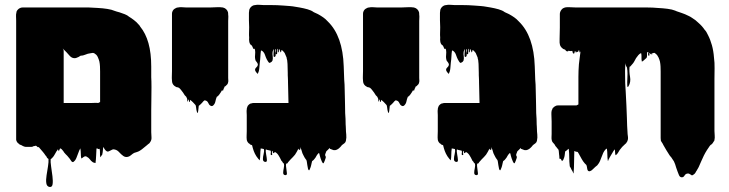

<svg xmlns="http://www.w3.org/2000/svg" viewBox="-20 -602 3023 796"><path d="M190 58Q189 69 192 89Q195 109 197.5 129Q200 149 198 162Q196 175 185 173Q174 171 172 157.5Q170 144 173 125Q176 106 179 87.5Q182 69 181 57Q180 57 177 54Q175 52 175 52Q174 50 172.5 47Q171 44 169 43Q164 35 158 28Q152 21 146 14L140 7Q138 9 138 9Q137 9 134 6Q133 5 132 4Q131 3 129 2Q125 3 123 3.5Q121 4 119 4Q115 7 110 7H92Q81 8 69 0L61 -3Q60 -5 58.5 -6Q57 -7 55 -8Q48 -15 47 -23V-516Q47 -524 46.5 -533.5Q46 -543 48 -550Q48 -552 48.5 -553Q49 -554 49 -555Q51 -559 52 -560Q54 -562 55 -563Q56 -564 57 -565Q65 -571 74 -571H348Q358 -570 367.5 -570Q377 -570 386 -569Q406 -568 425 -565Q444 -562 455 -557L464 -554Q467 -553 469.5 -552.5Q472 -552 475 -551Q487 -547 497.5 -543Q508 -539 516 -532Q520 -530 524 -527Q528 -524 535 -519Q546 -511 556 -499Q560 -495 561 -492Q584 -464 595.5 -423Q607 -382 607 -326V-282Q608 -267 608 -240.5Q608 -214 607.5 -187Q607 -160 607 -145V-54Q607 -45 608 -34Q609 -23 604 -15L600 -9Q599 -8 598 -7Q597 -6 595 -5Q592 -3 588 1Q581 6 575 11.5Q569 17 561 22Q555 26 548.5 28Q542 30 536 32Q529 36 523.5 41Q518 46 511 48Q500 51 491 44.5Q482 38 474 29Q466 20 456 18Q451 16 446 18Q441 20 436 23Q433 24 430.5 25.5Q428 27 424 26Q419 24 414.5 17.5Q410 11 408 7Q407 14 406.5 22Q406 30 404 38Q404 40 402.5 41Q401 42 400 44Q399 45 398 48Q397 51 396 49Q394 41 394.5 32.5Q395 24 393 15Q391 16 388 16Q386 16 383 13Q382 14 381 13.5Q380 13 380 14Q379 29 378.5 44Q378 59 376 73Q376 75 372 73Q370 73 368 72Q366 71 364 70Q357 65 352.5 58.5Q348 52 340 48Q334 43 325 50Q323 51 321 53Q317 55 317 55Q315 45 315 34Q315 23 313 13Q308 22 304.5 32.5Q301 43 297 52Q296 55 294.5 57.5Q293 60 291 63Q290 64 286.5 67.5Q283 71 281 70Q277 69 274 63.5Q271 58 269 56L259 44Q255 40 251.5 36.5Q248 33 245 29Q245 27 243.5 26Q242 25 242 25V24Q239 20 236 17Q233 14 229 13Q227 17 226 20Q225 23 224 25Q220 18 218 13Q212 0 214 2.5Q216 5 218.5 12.5Q221 20 217 21Q217 22 216 23.5Q215 25 215 24Q213 28 211 31Q209 34 207 38Q205 42 202.5 45.5Q200 49 197 52Q196 53 194 55Q192 57 190 58ZM248 -393 242 -399Q233 -409 233.5 -409Q234 -409 238.5 -403.5Q243 -398 244 -392V-179Q244 -171 244 -173.5Q244 -176 248 -175H359Q366 -175 373 -175.5Q380 -176 387 -175L395 -179V-305Q395 -316 394.5 -326.5Q394 -337 392 -347Q390 -355 386 -364Q385 -367 383 -370Q381 -373 379 -375L371 -381Q367 -383 363 -382.5Q359 -382 354 -381Q344 -380 334 -375.5Q324 -371 314 -371Q312 -370 310 -368.5Q308 -367 306 -366Q302 -364 296.5 -362Q291 -360 286 -361Q277 -362 269.5 -370Q262 -378 256 -385Z M800 -134Q799 -133 797.5 -135.5Q796 -138 796 -140Q794 -146 793.5 -152.5Q793 -159 791 -166Q792 -165 786.5 -171Q781 -177 779 -179Q777 -181 774 -183.5Q771 -186 771 -186L769 -188Q768 -187 767.5 -183Q767 -179 765 -179Q763 -180 763.5 -184Q764 -188 762 -189Q760 -190 760 -185Q760 -180 758 -181Q756 -184 756.5 -188Q757 -192 752 -201L746 -207Q742 -213 739 -218Q735 -223 731 -228.5Q727 -234 722 -238Q720 -239 716.5 -240Q713 -241 711 -241Q709 -242 707 -243.5Q705 -245 703 -246Q693 -254 693 -268Q692 -278 692.5 -288Q693 -298 693 -307V-544Q693 -549 694 -552Q696 -558 698 -560Q699 -562 700.5 -563Q702 -564 703 -565Q706 -567 710 -569Q714 -571 718 -571Q726 -573 735.5 -572Q745 -571 752 -571H851Q864 -571 877.5 -572Q891 -573 904 -571Q920 -567 925 -552Q926 -549 926 -541Q927 -535 926.5 -528.5Q926 -522 926 -515V-279Q926 -275 926.5 -269Q927 -263 925 -258Q924 -254 922.5 -252.5Q921 -251 919 -249Q918 -248 917 -247Q916 -246 915 -245Q915 -245 914.5 -244.5Q914 -244 913 -244Q913 -244 912.5 -243.5Q912 -243 911 -243Q910 -241 909.5 -238.5Q909 -236 907 -234Q906 -232 905.5 -228.5Q905 -225 903 -226Q901 -226 901 -229Q898 -224 895.5 -219.5Q893 -215 889 -210Q887 -207 883 -203Q882 -202 880 -202Q880 -201 879.5 -201Q879 -201 879 -201Q875 -192 873 -181.5Q871 -171 863 -164Q857 -160 851 -165Q847 -167 843 -176Q839 -185 828 -186Q826 -185 823 -182Q820 -178 817.5 -175.5Q815 -173 811 -169Q807 -165 804 -163Q803 -156 802.5 -149Q802 -142 800 -134Z M1414 -18 1412 -13Q1410 -11 1410 -10Q1408 -10 1408 -8Q1407 -7 1405 -6Q1403 -5 1401 -3Q1399 -1 1397 0Q1397 1 1395 3Q1390 9 1384 14Q1370 25 1356 18Q1355 17 1352.5 16.5Q1350 16 1348 15Q1347 14 1347 11Q1343 15 1340 18.5Q1337 22 1333 25Q1327 39 1328 42Q1329 45 1330.5 47.5Q1332 50 1326 65Q1324 71 1322 74Q1320 76 1318 74Q1316 71 1314 67Q1312 63 1309.5 55.5Q1307 48 1306 44Q1305 41 1304.5 37.5Q1304 34 1302 32Q1302 32 1299 35Q1295 39 1292.5 43.5Q1290 48 1287 53Q1286 53 1286 53.5Q1286 54 1286 54Q1285 55 1284 56.5Q1283 58 1282 59Q1280 62 1274 66Q1273 70 1272 74Q1271 78 1270 83Q1269 87 1268 90.5Q1267 94 1265 98Q1264 99 1263.5 101.5Q1263 104 1261 104Q1259 104 1257 98L1254 82Q1253 77 1252.5 71.5Q1252 66 1250 61L1248 59Q1247 58 1247 57Q1244 54 1242.5 50.5Q1241 47 1239 44Q1233 34 1230 21Q1230 21 1229.5 19Q1229 17 1229 18Q1228 17 1228 16L1226 11Q1226 9 1225 7Q1225 11 1225 15.5Q1225 20 1221 19Q1220 20 1219 18Q1218 16 1218 17Q1218 16 1217.5 15.5Q1217 15 1217 14Q1216 17 1214 20.5Q1212 24 1210 28Q1204 40 1194.5 49Q1185 58 1174 71Q1172 76 1170.5 75.5Q1169 75 1168 76Q1168 76 1166 78Q1165 85 1167 96.5Q1169 108 1169.5 116.5Q1170 125 1162 124Q1154 123 1154 114.5Q1154 106 1156.5 95Q1159 84 1157 76Q1156 76 1154.5 74.5Q1153 73 1153 73Q1152 71 1150.5 68.5Q1149 66 1147 65Q1143 58 1140 51Q1137 46 1134 41Q1131 36 1126 32Q1124 30 1122 29Q1118 29 1116 31Q1113 34 1112 33Q1111 31 1111 26.5Q1111 22 1109 24Q1106 28 1108 35Q1110 42 1105 41Q1101 40 1102.5 33.5Q1104 27 1102 23Q1102 22 1097 21.5Q1092 21 1090 20Q1088 20 1086 19Q1085 19 1084 18Q1083 17 1082 18Q1081 26 1083.5 39Q1086 52 1086.5 61.5Q1087 71 1078 69Q1070 67 1070 57.5Q1070 48 1073 36.5Q1076 25 1074 16Q1074 15 1072.5 15.5Q1071 16 1070 15Q1067 15 1065 14Q1061 14 1061 13Q1059 26 1059 38Q1059 50 1057 62Q1056 63 1055 61Q1054 59 1052 58L1043 46Q1036 35 1032 24Q1028 13 1025 0L1017 -3Q1016 -5 1014.5 -6Q1013 -7 1011 -8Q1004 -15 1003 -23Q1002 -31 1002.5 -40.5Q1003 -50 1003 -58V-125Q1003 -130 1002.5 -136.5Q1002 -143 1003 -148Q1003 -153 1004.5 -156.5Q1006 -160 1007 -163Q1010 -167 1014 -170Q1017 -173 1021 -173Q1027 -175 1031 -175H1176Q1175 -195 1175 -219Q1175 -243 1174 -261V-266Q1174 -274 1173.5 -280Q1173 -286 1173 -290V-299L1172 -337Q1171 -342 1171 -347.5Q1171 -353 1169 -358Q1169 -360 1168.5 -361.5Q1168 -363 1168 -364L1162 -378Q1161 -383 1156 -387Q1156 -387 1155.5 -387.5Q1155 -388 1155 -389Q1151 -393 1148 -395Q1146 -393 1146 -390Q1146 -387 1144 -385Q1143 -384 1141 -391Q1142 -390 1140.5 -392.5Q1139 -395 1139 -395V-396Q1138 -397 1138 -398Q1138 -399 1137 -399Q1136 -398 1136 -391Q1136 -387 1135 -386Q1135 -385 1132 -385Q1131 -387 1131 -391Q1131 -395 1131 -398Q1131 -400 1130 -400Q1128 -398 1128 -392Q1128 -390 1128.5 -388Q1129 -386 1129 -384Q1129 -383 1129 -380Q1129 -377 1126 -377Q1125 -377 1123 -379Q1122 -381 1122 -385Q1122 -388 1122.5 -391Q1123 -394 1123 -397Q1123 -400 1122 -399Q1118 -393 1121.5 -383Q1125 -373 1121 -368Q1121 -366 1118 -366Q1116 -366 1115 -367Q1115 -368 1114.5 -368.5Q1114 -369 1114 -370V-380Q1114 -381 1114.5 -386.5Q1115 -392 1115 -397L1114 -398L1111 -390Q1111 -389 1110.5 -388Q1110 -387 1110 -385Q1109 -378 1110.5 -369Q1112 -360 1110 -352Q1110 -351 1109.5 -350.5Q1109 -350 1109 -350Q1107 -346 1105 -345Q1099 -341 1098 -341Q1094 -342 1091 -347.5Q1088 -353 1086 -356Q1082 -364 1078.5 -374.5Q1075 -385 1067 -391Q1063 -393 1062 -393Q1060 -380 1059.5 -367.5Q1059 -355 1057 -342Q1056 -333 1055.5 -324Q1055 -315 1053 -307Q1052 -304 1050 -299Q1048 -294 1048 -296Q1037 -307 1037.5 -313Q1038 -319 1043 -323Q1048 -327 1049 -333Q1050 -339 1040 -350Q1036 -361 1037.5 -373.5Q1039 -386 1037 -397L1033 -401Q1033 -399 1031 -399Q1030 -399 1029.5 -401.5Q1029 -404 1028 -405Q1027 -407 1026 -409.5Q1025 -412 1024 -413L1021 -416Q1022 -415 1022 -414.5Q1022 -414 1021 -415Q1015 -420 1013.5 -429Q1012 -438 1013 -446Q1012 -457 1012.5 -468Q1013 -479 1013 -489Q1012 -504 1012 -518.5Q1012 -533 1012 -547Q1012 -553 1013 -556Q1013 -561 1014 -563Q1018 -573 1027 -578Q1032 -581 1038 -581Q1046 -583 1055 -582Q1064 -581 1073 -581H1103Q1117 -581 1129.5 -580.5Q1142 -580 1154 -579Q1168 -578 1181 -577Q1194 -576 1204 -574L1222 -571Q1239 -568 1255 -563.5Q1271 -559 1280 -552Q1281 -551 1282 -551Q1283 -551 1284 -550L1295 -545Q1295 -545 1299 -543Q1310 -537 1320 -530Q1330 -523 1337 -515L1339 -513Q1401 -453 1405 -327L1407 -272Q1409 -251 1409 -230.5Q1409 -210 1410 -189Q1410 -179 1410.5 -164Q1411 -149 1411 -133Q1412 -121 1412.5 -109Q1413 -97 1413 -86Q1413 -85 1413.5 -78.5Q1414 -72 1414 -67Q1414 -57 1415.5 -44.5Q1417 -32 1414 -18Z M1592 -134Q1591 -133 1589.5 -135.5Q1588 -138 1588 -140Q1586 -146 1585.5 -152.5Q1585 -159 1583 -166Q1584 -165 1578.5 -171Q1573 -177 1571 -179Q1569 -181 1566 -183.5Q1563 -186 1563 -186L1561 -188Q1560 -187 1559.5 -183Q1559 -179 1557 -179Q1555 -180 1555.5 -184Q1556 -188 1554 -189Q1552 -190 1552 -185Q1552 -180 1550 -181Q1548 -184 1548.5 -188Q1549 -192 1544 -201L1538 -207Q1534 -213 1531 -218Q1527 -223 1523 -228.5Q1519 -234 1514 -238Q1512 -239 1508.5 -240Q1505 -241 1503 -241Q1501 -242 1499 -243.5Q1497 -245 1495 -246Q1485 -254 1485 -268Q1484 -278 1484.5 -288Q1485 -298 1485 -307V-544Q1485 -549 1486 -552Q1488 -558 1490 -560Q1491 -562 1492.5 -563Q1494 -564 1495 -565Q1498 -567 1502 -569Q1506 -571 1510 -571Q1518 -573 1527.5 -572Q1537 -571 1544 -571H1643Q1656 -571 1669.5 -572Q1683 -573 1696 -571Q1712 -567 1717 -552Q1718 -549 1718 -541Q1719 -535 1718.5 -528.5Q1718 -522 1718 -515V-279Q1718 -275 1718.5 -269Q1719 -263 1717 -258Q1716 -254 1714.5 -252.5Q1713 -251 1711 -249Q1710 -248 1709 -247Q1708 -246 1707 -245Q1707 -245 1706.5 -244.5Q1706 -244 1705 -244Q1705 -244 1704.5 -243.5Q1704 -243 1703 -243Q1702 -241 1701.5 -238.5Q1701 -236 1699 -234Q1698 -232 1697.5 -228.5Q1697 -225 1695 -226Q1693 -226 1693 -229Q1690 -224 1687.5 -219.5Q1685 -215 1681 -210Q1679 -207 1675 -203Q1674 -202 1672 -202Q1672 -201 1671.5 -201Q1671 -201 1671 -201Q1667 -192 1665 -181.5Q1663 -171 1655 -164Q1649 -160 1643 -165Q1639 -167 1635 -176Q1631 -185 1620 -186Q1618 -185 1615 -182Q1612 -178 1609.5 -175.5Q1607 -173 1603 -169Q1599 -165 1596 -163Q1595 -156 1594.5 -149Q1594 -142 1592 -134Z M2206 -18 2204 -13Q2202 -11 2202 -10Q2200 -10 2200 -8Q2199 -7 2197 -6Q2195 -5 2193 -3Q2191 -1 2189 0Q2189 1 2187 3Q2182 9 2176 14Q2162 25 2148 18Q2147 17 2144.5 16.5Q2142 16 2140 15Q2139 14 2139 11Q2135 15 2132 18.5Q2129 22 2125 25Q2119 39 2120 42Q2121 45 2122.5 47.5Q2124 50 2118 65Q2116 71 2114 74Q2112 76 2110 74Q2108 71 2106 67Q2104 63 2101.5 55.5Q2099 48 2098 44Q2097 41 2096.5 37.5Q2096 34 2094 32Q2094 32 2091 35Q2087 39 2084.5 43.5Q2082 48 2079 53Q2078 53 2078 53.5Q2078 54 2078 54Q2077 55 2076 56.5Q2075 58 2074 59Q2072 62 2066 66Q2065 70 2064 74Q2063 78 2062 83Q2061 87 2060 90.5Q2059 94 2057 98Q2056 99 2055.5 101.5Q2055 104 2053 104Q2051 104 2049 98L2046 82Q2045 77 2044.5 71.5Q2044 66 2042 61L2040 59Q2039 58 2039 57Q2036 54 2034.5 50.5Q2033 47 2031 44Q2025 34 2022 21Q2022 21 2021.5 19Q2021 17 2021 18Q2020 17 2020 16L2018 11Q2018 9 2017 7Q2017 11 2017 15.5Q2017 20 2013 19Q2012 20 2011 18Q2010 16 2010 17Q2010 16 2009.5 15.5Q2009 15 2009 14Q2008 17 2006 20.5Q2004 24 2002 28Q1996 40 1986.5 49Q1977 58 1966 71Q1964 76 1962.5 75.5Q1961 75 1960 76Q1960 76 1958 78Q1957 85 1959 96.5Q1961 108 1961.5 116.5Q1962 125 1954 124Q1946 123 1946 114.5Q1946 106 1948.5 95Q1951 84 1949 76Q1948 76 1946.5 74.5Q1945 73 1945 73Q1944 71 1942.5 68.5Q1941 66 1939 65Q1935 58 1932 51Q1929 46 1926 41Q1923 36 1918 32Q1916 30 1914 29Q1910 29 1908 31Q1905 34 1904 33Q1903 31 1903 26.5Q1903 22 1901 24Q1898 28 1900 35Q1902 42 1897 41Q1893 40 1894.5 33.5Q1896 27 1894 23Q1894 22 1889 21.5Q1884 21 1882 20Q1880 20 1878 19Q1877 19 1876 18Q1875 17 1874 18Q1873 26 1875.5 39Q1878 52 1878.5 61.5Q1879 71 1870 69Q1862 67 1862 57.5Q1862 48 1865 36.5Q1868 25 1866 16Q1866 15 1864.5 15.5Q1863 16 1862 15Q1859 15 1857 14Q1853 14 1853 13Q1851 26 1851 38Q1851 50 1849 62Q1848 63 1847 61Q1846 59 1844 58L1835 46Q1828 35 1824 24Q1820 13 1817 0L1809 -3Q1808 -5 1806.5 -6Q1805 -7 1803 -8Q1796 -15 1795 -23Q1794 -31 1794.5 -40.5Q1795 -50 1795 -58V-125Q1795 -130 1794.5 -136.5Q1794 -143 1795 -148Q1795 -153 1796.5 -156.5Q1798 -160 1799 -163Q1802 -167 1806 -170Q1809 -173 1813 -173Q1819 -175 1823 -175H1968Q1967 -195 1967 -219Q1967 -243 1966 -261V-266Q1966 -274 1965.5 -280Q1965 -286 1965 -290V-299L1964 -337Q1963 -342 1963 -347.5Q1963 -353 1961 -358Q1961 -360 1960.5 -361.5Q1960 -363 1960 -364L1954 -378Q1953 -383 1948 -387Q1948 -387 1947.5 -387.5Q1947 -388 1947 -389Q1943 -393 1940 -395Q1938 -393 1938 -390Q1938 -387 1936 -385Q1935 -384 1933 -391Q1934 -390 1932.5 -392.5Q1931 -395 1931 -395V-396Q1930 -397 1930 -398Q1930 -399 1929 -399Q1928 -398 1928 -391Q1928 -387 1927 -386Q1927 -385 1924 -385Q1923 -387 1923 -391Q1923 -395 1923 -398Q1923 -400 1922 -400Q1920 -398 1920 -392Q1920 -390 1920.5 -388Q1921 -386 1921 -384Q1921 -383 1921 -380Q1921 -377 1918 -377Q1917 -377 1915 -379Q1914 -381 1914 -385Q1914 -388 1914.5 -391Q1915 -394 1915 -397Q1915 -400 1914 -399Q1910 -393 1913.5 -383Q1917 -373 1913 -368Q1913 -366 1910 -366Q1908 -366 1907 -367Q1907 -368 1906.5 -368.5Q1906 -369 1906 -370V-380Q1906 -381 1906.5 -386.5Q1907 -392 1907 -397L1906 -398L1903 -390Q1903 -389 1902.5 -388Q1902 -387 1902 -385Q1901 -378 1902.5 -369Q1904 -360 1902 -352Q1902 -351 1901.5 -350.5Q1901 -350 1901 -350Q1899 -346 1897 -345Q1891 -341 1890 -341Q1886 -342 1883 -347.5Q1880 -353 1878 -356Q1874 -364 1870.5 -374.5Q1867 -385 1859 -391Q1855 -393 1854 -393Q1852 -380 1851.5 -367.5Q1851 -355 1849 -342Q1848 -333 1847.5 -324Q1847 -315 1845 -307Q1844 -304 1842 -299Q1840 -294 1840 -296Q1829 -307 1829.5 -313Q1830 -319 1835 -323Q1840 -327 1841 -333Q1842 -339 1832 -350Q1828 -361 1829.5 -373.5Q1831 -386 1829 -397L1825 -401Q1825 -399 1823 -399Q1822 -399 1821.5 -401.5Q1821 -404 1820 -405Q1819 -407 1818 -409.5Q1817 -412 1816 -413L1813 -416Q1814 -415 1814 -414.5Q1814 -414 1813 -415Q1807 -420 1805.5 -429Q1804 -438 1805 -446Q1804 -457 1804.5 -468Q1805 -479 1805 -489Q1804 -504 1804 -518.5Q1804 -533 1804 -547Q1804 -553 1805 -556Q1805 -561 1806 -563Q1810 -573 1819 -578Q1824 -581 1830 -581Q1838 -583 1847 -582Q1856 -581 1865 -581H1895Q1909 -581 1921.5 -580.5Q1934 -580 1946 -579Q1960 -578 1973 -577Q1986 -576 1996 -574L2014 -571Q2031 -568 2047 -563.5Q2063 -559 2072 -552Q2073 -551 2074 -551Q2075 -551 2076 -550L2087 -545Q2087 -545 2091 -543Q2102 -537 2112 -530Q2122 -523 2129 -515L2131 -513Q2193 -453 2197 -327L2199 -272Q2201 -251 2201 -230.5Q2201 -210 2202 -189Q2202 -179 2202.5 -164Q2203 -149 2203 -133Q2204 -121 2204.5 -109Q2205 -97 2205 -86Q2205 -85 2205.5 -78.5Q2206 -72 2206 -67Q2206 -57 2207.5 -44.5Q2209 -32 2206 -18Z M2942 -59Q2942 -50 2943 -40.5Q2944 -31 2942 -22Q2942 -22 2941.5 -19.5Q2941 -17 2941 -18Q2940 -16 2938 -14Q2936 -10 2935 -9Q2934 -8 2932 -5.5Q2930 -3 2926 -1Q2922 3 2918.5 9Q2915 15 2911 20Q2904 31 2898 43Q2892 55 2887 67Q2883 75 2880 83Q2877 91 2872 99Q2872 99 2872 99.5Q2872 100 2871 100Q2870 104 2867 107Q2865 111 2862.5 115Q2860 119 2855 122Q2852 125 2848 125Q2848 125 2844.5 122.5Q2841 120 2840 120Q2835 116 2828 118Q2822 119 2817.5 126.5Q2813 134 2805 133Q2798 132 2794.5 123Q2791 114 2789 109Q2786 101 2783.5 93.5Q2781 86 2779 79Q2778 76 2776.5 73Q2775 70 2774 67Q2770 62 2767 56.5Q2764 51 2760 47Q2759 45 2756 42Q2749 31 2742.5 20.5Q2736 10 2730 -1Q2728 -6 2725 -10Q2722 -14 2720 -18Q2719 -23 2719 -29.5Q2719 -36 2719 -42V-305Q2719 -316 2718.5 -326.5Q2718 -337 2716 -347Q2714 -355 2710 -364L2707 -369Q2706 -371 2705 -372.5Q2704 -374 2702 -376L2695 -382Q2692 -384 2685 -381Q2685 -381 2681 -379Q2681 -379 2680 -379Q2684 -376 2685.5 -374.5Q2687 -373 2679 -378Q2678 -377 2678 -377Q2671 -384 2673.5 -383Q2676 -382 2680.5 -378.5Q2685 -375 2685 -374.5Q2685 -374 2675 -381L2673 -382H2672Q2672 -378 2672.5 -374.5Q2673 -371 2670 -371Q2667 -371 2667 -374.5Q2667 -378 2667 -382Q2669 -381 2668 -384Q2667 -387 2667 -386H2663V-384Q2662 -380 2662.5 -374Q2663 -368 2661 -363Q2661 -362 2660 -361.5Q2659 -361 2657 -359Q2654 -357 2651.5 -354Q2649 -351 2645 -349Q2644 -348 2642.5 -347Q2641 -346 2641 -347Q2639 -356 2639.5 -365Q2640 -374 2638 -382Q2631 -379 2626.5 -373.5Q2622 -368 2617 -361Q2614 -356 2611 -350Q2608 -344 2604 -339Q2602 -336 2597 -331Q2597 -330 2596.5 -330Q2596 -330 2596 -330Q2595 -329 2595 -328.5Q2595 -328 2595 -328L2590 -325Q2588 -306 2592 -284Q2596 -262 2586 -245Q2581 -236 2580.5 -248Q2580 -260 2581 -279.5Q2582 -299 2581 -309Q2580 -323 2578 -324.5Q2576 -326 2574 -334Q2574 -336 2573.5 -337.5Q2573 -339 2573 -340Q2573 -336 2572.5 -332.5Q2572 -329 2572 -325Q2571 -309 2571.5 -291.5Q2572 -274 2572 -257L2573 -240Q2573 -236 2573.5 -231.5Q2574 -227 2574 -224L2577 -165L2579 -114Q2579 -106 2579.5 -97.5Q2580 -89 2580 -81L2582 -46Q2583 -40 2583.5 -34Q2584 -28 2583 -23Q2582 -20 2581 -17Q2580 -14 2578 -12Q2578 -11 2576 -8.5Q2574 -6 2573 -6L2572 -5Q2565 1 2559.5 7Q2554 13 2549 20Q2546 25 2543 30Q2540 35 2536 39Q2532 41 2532 42Q2530 35 2530 29Q2530 23 2529 17Q2525 21 2524 23Q2520 30 2516 36.5Q2512 43 2508 50Q2507 51 2506.5 53Q2506 55 2504 57Q2503 59 2502 62.5Q2501 66 2500 65Q2498 52 2498 39.5Q2498 27 2496 14Q2496 14 2492 16Q2485 23 2481 31.5Q2477 40 2474 49Q2471 57 2467.5 65.5Q2464 74 2458 81Q2457 82 2456 83.5Q2455 85 2453 86Q2450 89 2448 90Q2443 94 2437.5 100Q2432 106 2425 108Q2416 109 2414.5 97.5Q2413 86 2411 82L2404 75Q2397 67 2391.5 57Q2386 47 2381 38Q2380 36 2378.5 33.5Q2377 31 2375 28Q2374 28 2372.5 27.5Q2371 27 2369 27Q2368 27 2367.5 26.5Q2367 26 2365 26Q2364 26 2363 24.5Q2362 23 2361 25Q2360 47 2360 70Q2360 93 2358 116Q2357 118 2356 114Q2355 110 2354 109Q2353 108 2349.5 101.5Q2346 95 2346 94Q2345 92 2343.5 90Q2342 88 2342 86Q2340 69 2340 51Q2340 33 2338 16Q2338 15 2337 15Q2336 16 2335 17Q2334 18 2332 19Q2331 20 2329.5 21.5Q2328 23 2323 26Q2322 32 2321.5 38.5Q2321 45 2319 51L2315 61Q2310 66 2310 66Q2305 57 2305 57Q2305 57 2302 56Q2299 59 2299 51.5Q2299 44 2298 40Q2297 35 2297 29Q2297 23 2295 18Q2292 15 2291 13Q2290 13 2289 12Q2289 10 2287 8Q2285 6 2284 5Q2284 4 2282 2Q2281 -1 2279 -3.5Q2277 -6 2275 -8Q2270 -13 2269 -16Q2269 -17 2268.5 -17.5Q2268 -18 2268 -19Q2266 -26 2266.5 -33Q2267 -40 2267 -47V-98Q2267 -105 2266.5 -112.5Q2266 -120 2266 -127Q2266 -131 2266 -135Q2266 -139 2267 -143Q2269 -149 2271 -152Q2271 -154 2272 -154.5Q2273 -155 2273 -155Q2277 -160 2286 -164Q2289 -165 2292.5 -165Q2296 -165 2300 -165H2370L2378 -169V-284Q2378 -296 2378.5 -309Q2379 -322 2380 -335L2383 -360Q2384 -368 2385 -375.5Q2386 -383 2387 -390Q2386 -389 2385.5 -386.5Q2385 -384 2383 -385Q2382 -386 2382 -389.5Q2382 -393 2380 -394Q2378 -392 2378 -390Q2378 -390 2377.5 -389.5Q2377 -389 2377 -388Q2377 -388 2377 -387.5Q2377 -387 2376 -387Q2374 -386 2372 -388Q2371 -388 2370 -386Q2369 -384 2368 -384Q2366 -385 2366 -388Q2366 -391 2364 -390Q2362 -389 2362 -385.5Q2362 -382 2360 -380Q2359 -379 2356 -381Q2354 -383 2354 -386Q2354 -389 2352 -391Q2344 -389 2337 -392Q2337 -391 2336.5 -390.5Q2336 -390 2336 -390Q2329 -386 2323 -396Q2317 -398 2315 -399L2309 -404Q2302 -411 2301 -419Q2300 -422 2300 -425.5Q2300 -429 2300 -433V-441Q2301 -464 2301 -487Q2301 -510 2301 -532V-544Q2301 -553 2308 -562Q2309 -563 2310 -564Q2311 -565 2312 -566Q2314 -568 2320 -570Q2321 -570 2322 -571Q2330 -573 2343.5 -572Q2357 -571 2368 -571H2451Q2461 -571 2490 -571Q2519 -571 2554.5 -571Q2590 -571 2620 -571Q2650 -571 2662 -571Q2674 -571 2685.5 -570.5Q2697 -570 2707 -569Q2728 -568 2747.5 -565.5Q2767 -563 2779 -558L2786 -555L2795 -552Q2802 -550 2808 -547.5Q2814 -545 2820 -543Q2828 -539 2835 -536Q2842 -533 2849 -528Q2856 -524 2863 -518.5Q2870 -513 2876 -507Q2891 -494 2901 -479Q2909 -471 2915 -457Q2925 -438 2931.5 -414.5Q2938 -391 2940 -364Q2943 -342 2942.5 -319Q2942 -296 2942 -274Z"/></svg>

Font: Rubik Wet Paint
Style: Regular
Weight: 400
Designer: Hubert and Fischer, NaN
Foundry: Hubert and Fischer, NaN
Version: Version 2.200